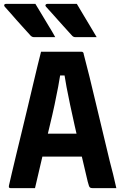

<svg xmlns="http://www.w3.org/2000/svg" viewBox="-20 -967 640 987"><path d="M162 -947Q181 -917 197 -889Q213 -861 230 -834Q247 -807 264 -776Q247 -776 232.5 -776Q218 -776 201 -776Q184 -776 156 -776Q150 -776 145.5 -778Q141 -780 139 -782Q113 -811 95.5 -830Q78 -849 64.5 -864.5Q51 -880 37 -896Q23 -912 4 -933Q0 -938 2 -942.5Q4 -947 10 -947Q42 -947 61.5 -947Q81 -947 103 -947Q125 -947 162 -947ZM375 -947Q393 -917 409.5 -889Q426 -861 442.5 -834Q459 -807 477 -776Q459 -776 445 -776Q431 -776 414 -776Q397 -776 368 -776Q362 -776 358 -778Q354 -780 352 -782Q326 -811 308.5 -830Q291 -849 277.5 -864.5Q264 -880 249.5 -896Q235 -912 216 -933Q212 -938 214.5 -942.5Q217 -947 223 -947Q255 -947 275 -947Q295 -947 316.5 -947Q338 -947 375 -947ZM147 -280H316Q332 -280 347.5 -280Q363 -280 377 -280L412 -289L426 -226L440 -162H156Q153 -162 150.5 -163.5Q148 -165 146.5 -167.5Q145 -170 145 -173ZM160 0Q129 0 97.5 0Q66 0 34 0Q31 0 28.5 -1.5Q26 -3 25.5 -5.5Q25 -8 26 -13Q31 -36 41 -78Q51 -120 64 -174.5Q77 -229 92 -290Q107 -351 121.5 -412.5Q136 -474 149.5 -530.5Q163 -587 173.5 -631Q184 -675 191 -701Q248 -701 299.5 -701Q351 -701 399 -701Q403 -701 405 -699.5Q407 -698 408.5 -696Q410 -694 410 -690Q425 -634 440.5 -570.5Q456 -507 472.5 -437.5Q489 -368 507 -293.5Q525 -219 544 -139Q553 -106 561.5 -71Q570 -36 578 0Q546 0 515 0Q484 0 455 0Q449 0 444.5 -2Q440 -4 437.5 -11Q435 -18 431 -33Q411 -119 394 -190.5Q377 -262 364 -320.5Q351 -379 340.5 -428Q330 -477 322 -520Q314 -563 308 -602L338 -579H263L293 -602Q287 -563 279 -520.5Q271 -478 260.5 -428.5Q250 -379 235 -317.5Q220 -256 201.5 -177.5Q183 -99 160 0Z"/></svg>

Font: RecMonoLinear Nerd Font Mono
Style: Bold
Weight: 700
Monospace: yes
Version: Version 1.085; ttfautohint (v1.8.4.7-5d5b);Nerd Fonts 3.2.1